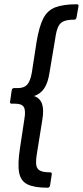

<svg xmlns="http://www.w3.org/2000/svg" viewBox="-20 -727 387 898"><path d="M203 151Q141 151 109 135.5Q77 120 69.5 80.5Q62 41 73 -31L94 -170Q101 -210 91.5 -226Q82 -242 52 -242H35Q26 -242 27 -251L35 -306Q37 -315 46 -315H63Q93 -315 107.5 -331.5Q122 -348 129 -388L151 -531Q163 -603 182.5 -641Q202 -679 239.5 -693Q277 -707 339 -707Q349 -707 347 -697L338 -646Q336 -635 327 -635Q297 -635 279 -628Q261 -621 252 -601.5Q243 -582 238 -545L212 -390Q205 -341 187 -314Q169 -287 139 -278Q167 -268 176.5 -241.5Q186 -215 178 -167L153 -11Q147 25 149.5 44Q152 63 167 71Q182 79 214 79Q224 79 222 89L214 141Q212 151 203 151Z"/></svg>

Font: Sofia Sans Semi Condensed Medium
Style: Italic
Weight: 500
Italic angle: -9°
Version: Version 4.100